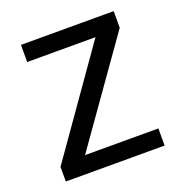

<svg xmlns="http://www.w3.org/2000/svg" viewBox="-103 -626 676 716"><g transform="rotate(-20 235.0 -268.0)"><path d="M431 0H39V-58L327 -468H56V-536H424V-470L140 -68H431Z"/></g></svg>

Font: Noto Sans Indic Siyaq Numbers
Style: Regular
Weight: 400
Designer: Monotype Design Team
Foundry: Monotype Imaging Inc.
Version: Version 2.002; ttfautohint (v1.8.4.7-5d5b)